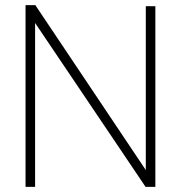

<svg xmlns="http://www.w3.org/2000/svg" viewBox="-20 -724 702 744"><path d="M79 0V-704H117L545 -65V-700H582V0H544L116 -635V0Z"/></svg>

Font: Georama ExtraCondensed Thin ExtraLight
Style: Regular
Weight: 250
Version: Version 1.001